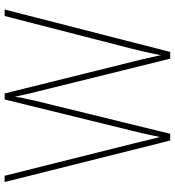

<svg xmlns="http://www.w3.org/2000/svg" viewBox="17 -771 754 828"><g transform="rotate(-90 394.0 -357.0)"><path d="M767 -714 584 0H555L413 -574Q409 -588 406.5 -599.5Q404 -611 401.5 -621.5Q399 -632 396.5 -643.5Q394 -655 391 -670Q389 -655 387 -644.5Q385 -634 383 -625.5Q381 -617 379 -608Q377 -599 375 -588L231 0H202L23 -714H50L188 -163Q193 -143 197 -126Q201 -109 204.5 -95Q208 -81 211 -68Q214 -55 217 -44Q220 -59 223.5 -74.5Q227 -90 230 -105Q233 -120 237 -134.5Q241 -149 244 -164L379 -714H405L542 -162Q547 -143 550.5 -127.5Q554 -112 557 -98.5Q560 -85 563.5 -70.5Q567 -56 570 -40Q574 -61 578 -80Q582 -99 586.5 -118.5Q591 -138 597 -162L739 -714Z"/></g></svg>

Font: Noto Sans Khmer SemiCondensed Thin
Style: Regular
Weight: 250
Width: 4
Designer: Danh Hong and the Monotype Design Team
Foundry: Monotype Imaging Inc.
Version: Version 2.004